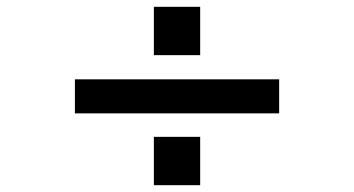

<svg xmlns="http://www.w3.org/2000/svg" viewBox="-20 -583 1040 564"><path d="M800 -250V-350H200V-250ZM432 -39H568V-181H432ZM432 -421H568V-563H432Z"/></svg>

Font: Perun
Style: Bold
Weight: 700
Foundry: Copyright (c) Stefan Peev, Context Ltd, 2016
Version: Version 1.089